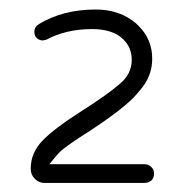

<svg xmlns="http://www.w3.org/2000/svg" viewBox="-20 -704 401 412"><path d="M75.2 -311.5H290Q298.8 -311.5 305.7 -317.4Q310.5 -323.2 310.5 -331.1Q310.5 -342.8 300.8 -348.6Q295.9 -351.6 290 -351.6H85.9Q101.6 -371.1 107.4 -377Q121.1 -390.6 173.8 -423.8Q248 -472.7 272.5 -501Q281.2 -510.7 289.1 -521.5Q306.6 -546.9 306.6 -578.1Q306.6 -619.1 278.3 -647.5L272.5 -653.3Q237.3 -683.6 185.5 -683.6Q115.2 -683.6 63.5 -652.3Q53.7 -646.5 53.7 -635.7Q53.7 -627 59.1 -622.1Q64.5 -617.2 72.3 -617.2L80.1 -619.1Q122.1 -641.6 177.7 -641.6Q222.7 -641.6 245.1 -619.1Q262.7 -601.6 262.7 -575.2Q262.7 -544.9 236.3 -523.4Q211.9 -502 155.3 -465.8Q96.7 -428.7 71.3 -402.3Q45.9 -376 45.9 -341.8Q45.9 -329.1 54.7 -320.3Q63.5 -311.5 75.2 -311.5Z"/></svg>

Font: FakePearl
Style: ExtraLight
Weight: 300
Version: Version 1.2